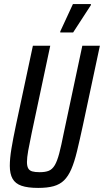

<svg xmlns="http://www.w3.org/2000/svg" viewBox="-20 -912 509 940"><path d="M167 8Q116 8 85.5 -2.5Q55 -13 41.5 -37Q28 -61 28 -100Q28 -136 36 -184.5Q44 -233 58 -299L141 -688H226L135 -260Q124 -208 118 -174Q112 -140 112 -119Q112 -99 118 -88Q124 -77 137.5 -73Q151 -69 174 -69Q202 -69 219 -76Q236 -83 248 -103Q260 -123 270 -161Q280 -199 292 -260L383 -688H469L386 -299Q370 -225 357 -171.5Q344 -118 329 -83.5Q314 -49 293.5 -29Q273 -9 242.5 -0.5Q212 8 167 8ZM275 -753V-758L337 -892H425V-887L338 -753Z"/></svg>

Font: Saira ExtraCondensed Medium
Style: Italic
Weight: 500
Width: 2
Italic angle: -12°
Designer: Hector Gatti with collaboration of the Omnibus-Type team
Foundry: Omnibus-Type
Version: Version 1.101